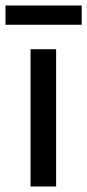

<svg xmlns="http://www.w3.org/2000/svg" viewBox="-35 -678 317 698"><path d="M76 -499H169V0H76ZM-15 -658H262V-588H-15Z"/></svg>

Font: Bai Jamjuree Medium
Style: Regular
Weight: 500
Version: Version 1.000; ttfautohint (v1.6)